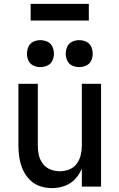

<svg xmlns="http://www.w3.org/2000/svg" viewBox="-20 -962 616 990"><path d="M249 8Q281 8 312.5 -3Q344 -14 366.5 -38Q389 -62 402 -92V0H501V-530H402V-210Q402 -186 396 -161.5Q390 -137 375 -117Q360 -97 336.5 -88Q313 -79 288 -79Q264 -79 240.5 -88Q217 -97 201.5 -117Q186 -137 180.5 -161.5Q175 -186 175 -210V-530H75V-210Q75 -179 80 -147.5Q85 -116 98 -87Q111 -58 133.5 -35Q156 -12 186.5 -2Q217 8 249 8ZM388 -616Q407 -616 424.5 -624Q442 -632 450 -649Q458 -666 458 -685Q458 -704 450 -721.5Q442 -739 424.5 -747Q407 -755 388 -755Q369 -755 352 -747Q335 -739 327 -721.5Q319 -704 319 -685Q319 -666 327 -649Q335 -632 352 -624Q369 -616 388 -616ZM188 -616Q207 -616 224.5 -624Q242 -632 250 -649Q258 -666 258 -685Q258 -704 250 -721.5Q242 -739 224.5 -747Q207 -755 188 -755Q169 -755 152 -747Q135 -739 127 -721.5Q119 -704 119 -685Q119 -666 127 -649Q135 -632 152 -624Q169 -616 188 -616ZM138 -856H438V-942H138Z"/></svg>

Font: Iosevka Sparkle Medium
Style: Regular
Weight: 500
Designer: Belleve Invis
Foundry: Belleve Invis
Version: Version 4.5.0; ttfautohint (v1.8.3)